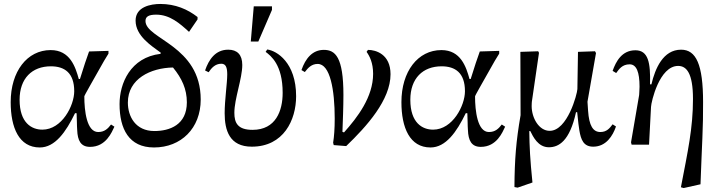

<svg xmlns="http://www.w3.org/2000/svg" viewBox="-20 -731 3637 970"><path d="M378 -332C361 -393 334 -478 236 -478C117 -478 34 -370 34 -215C34 -86 76 14 181 14C258 14 313 -64 359 -159H367C369 -126 368 -99 370 -74C372 -21 388 11 435 11C516 11 545 -64 558 -91L541 -102C525 -81 508 -64 476 -64C418 -64 406 -171 406 -244C406 -249 447 -319 506 -424L528 -460V-474L430 -471C417 -435 404 -397 384 -332ZM194 -76C140 -76 79 -110 79 -227C79 -335 142 -396 237 -396C306 -396 355 -363 355 -270C355 -198 293 -76 194 -76Z M978 -645C928 -684 866 -711 790 -711C742 -711 665 -697 665 -627C665 -549 746 -499 792 -465L791 -459C639 -441 584 -310 584 -205C584 -80 631 14 758 14C895 14 994 -83 994 -228C994 -502 715 -533 715 -625C715 -647 731 -657 769 -657C838 -657 888 -613 935 -570L978 -633ZM924 -214C924 -100 837 -69 760 -69C665 -69 626 -142 626 -213C626 -333 741 -388 854 -390C899 -335 924 -281 924 -214Z M1098 -409C1121 -409 1128 -390 1128 -355C1128 -311 1115 -226 1115 -159C1115 -73 1139 10 1252 10C1413 10 1476 -125 1476 -245C1476 -415 1378 -475 1330 -481L1322 -469C1348 -449 1408 -405 1408 -262C1408 -172 1374 -75 1256 -75C1181 -75 1164 -110 1164 -161C1164 -232 1204 -334 1204 -403C1204 -455 1178 -480 1133 -480C1068 -480 1035 -430 1016 -375L1034 -366C1048 -387 1067 -409 1098 -409ZM1247 -521H1285L1354 -681V-699H1262Z M1729 7C1833 -93 1953 -226 1953 -356C1953 -457 1879 -479 1839 -479L1832 -469C1847 -448 1865 -414 1865 -358C1865 -241 1786 -138 1718 -62L1710 -65C1712 -117 1715 -194 1715 -251C1715 -443 1674 -479 1616 -479C1558 -479 1523 -435 1503 -377L1520 -367C1536 -388 1554 -408 1585 -408C1648 -408 1671 -277 1671 -132C1671 -81 1668 -41 1663 -10L1666 2Z M2352 -332C2335 -393 2308 -478 2210 -478C2091 -478 2008 -370 2008 -215C2008 -86 2050 14 2155 14C2232 14 2287 -64 2333 -159H2341C2343 -126 2342 -99 2344 -74C2346 -21 2362 11 2409 11C2490 11 2519 -64 2532 -91L2515 -102C2499 -81 2482 -64 2450 -64C2392 -64 2380 -171 2380 -244C2380 -249 2421 -319 2480 -424L2502 -460V-474L2404 -471C2391 -435 2378 -397 2358 -332ZM2168 -76C2114 -76 2053 -110 2053 -227C2053 -335 2116 -396 2211 -396C2280 -396 2329 -363 2329 -270C2329 -198 2267 -76 2168 -76Z M2991 -463 2986 -472 2900 -469 2897 -281C2896 -256 2847 -70 2757 -70C2703 -70 2666 -135 2666 -195C2666 -207 2667 -217 2667 -217L2703 -464L2699 -472L2609 -469L2610 -149C2587 -17 2580 74 2579 214L2595 217L2670 191C2658 73 2655 12 2654 -69H2659C2673 -41 2698 13 2753 13C2802 13 2858 -17 2890 -164H2896C2901 -111 2904 -92 2907 -72C2915 -25 2928 10 2977 10C3042 10 3076 -45 3092 -92L3075 -103C3060 -83 3045 -64 3013 -64C2976 -64 2956 -96 2951 -172C2950 -187 2948 -211 2948 -217Z M3168 -12 3171 0H3259L3269 -191C3270 -216 3311 -398 3406 -398C3448 -398 3481 -362 3481 -231C3481 -84 3455 33 3420 215L3434 219L3519 200C3526 2 3533 -88 3532 -215C3532 -405 3497 -480 3421 -480C3330 -480 3290 -385 3271 -305H3264C3267 -415 3255 -477 3190 -477C3122 -477 3092 -421 3075 -373L3093 -362C3107 -381 3123 -406 3161 -406C3196 -406 3211 -366 3211 -293C3211 -279 3209 -256 3209 -251Z"/></svg>

Font: STIX Two Math
Style: Regular
Weight: 400
Designer: Ross Mills, John Hudson & Paul Hanslow, Tiro Typeworks Ltd; with portions MicroPress Inc., with additions and correction
Foundry: Tiro Typeworks Ltd
Version: Version 2.02 b142